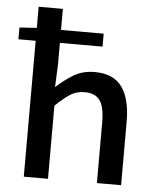

<svg xmlns="http://www.w3.org/2000/svg" viewBox="-52 -753 655 798"><g transform="rotate(5 276.0 -354.5)"><path d="M77 0V-709H178V-479L174 -382Q207 -413 245 -436Q283 -459 333 -459Q412 -459 447.5 -409Q483 -359 483 -266V0H382V-253Q382 -317 362.5 -344.5Q343 -372 299 -372Q265 -372 238.5 -355Q212 -338 178 -305V0ZM5 -567V-616L82 -621H356V-567Z"/></g></svg>

Font: Assistant ExtraLight SemiBold
Style: Regular
Weight: 600
Version: Version 3.000